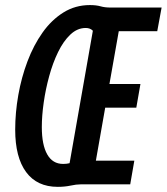

<svg xmlns="http://www.w3.org/2000/svg" viewBox="-20 -723 654 753"><path d="M206.5 9.8Q125 9.8 82.3 -48.3Q39.6 -106.4 39.6 -214.4Q39.6 -281.2 51.8 -350.3Q64 -419.4 87.9 -482.7Q111.8 -545.9 147 -595.5Q182.1 -645 228.8 -674.1Q275.4 -703.1 332.5 -703.1Q357.4 -703.1 374.5 -698.2Q391.1 -693.4 413.6 -693.4H613.8L596.7 -600.6H445.8L409.2 -393.6H530.8L514.6 -300.8H392.6L356 -92.8H506.8L490.7 0H296.4Q279.3 0 256.8 4.9Q233.9 9.8 206.5 9.8ZM227.5 -80.1Q242.2 -80.1 252.9 -83L344.2 -602.5Q333.5 -613.3 316.4 -613.3Q283.2 -613.3 255.9 -587.4Q228.5 -561.5 207.8 -518.8Q187 -476.1 172.9 -424.3Q158.7 -372.6 151.4 -320.6Q144 -268.6 144 -224.6Q144 -154.8 165.3 -117.4Q186.5 -80.1 227.5 -80.1Z"/></svg>

Font: CaskaydiaCove NFP
Style: Italic
Weight: 400
Italic angle: -10°
Designer: Aaron Bell
Foundry: Saja Typeworks
Version: Version 2111.001; VTT 6.35;Nerd Fonts 3.1.1